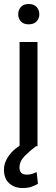

<svg xmlns="http://www.w3.org/2000/svg" viewBox="-23 -741 286 973"><path d="M69.3 -668.5Q69.3 -690.4 82.8 -705.6Q96.2 -720.7 122.6 -720.7Q148.4 -720.7 162.4 -705.6Q176.3 -690.4 176.3 -668.5Q176.3 -647.5 162.4 -632.6Q148.4 -617.7 122.6 -617.7Q96.2 -617.7 82.8 -632.6Q69.3 -647.5 69.3 -668.5ZM167 -528.3V0H76.2V-528.3ZM123 -27.8 159.2 0Q127.9 23.4 101.8 50Q75.7 76.7 75.7 108.4Q75.7 124.5 84.2 134.3Q92.8 144 113.8 144Q129.9 144 142.6 139.4Q155.3 134.8 162.6 130.9L169.4 190.4Q157.2 197.8 138.4 204.8Q119.6 211.9 90.8 211.9Q51.3 211.9 24.2 188.2Q-2.9 164.6 -2.9 118.7Q-2.9 79.6 26.9 41.3Q56.6 2.9 123 -27.8Z"/></svg>

Font: Vazirmatn RD UI
Style: Regular
Weight: 400
Designer: Saber Rastikerdar
Foundry: Saber Rastikerdar
Version: Version 33.003